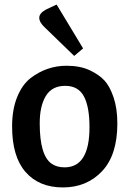

<svg xmlns="http://www.w3.org/2000/svg" viewBox="-20 -806 568 841"><path d="M263 -73Q372 -73 372 -249Q372 -338 347.5 -384Q323 -430 265.5 -430Q208 -430 181 -386Q154 -342 154 -266Q154 -125 206 -89Q229 -73 263 -73ZM33 -252Q33 -326 55 -380.5Q77 -435 114 -464Q185 -518 271 -518Q331 -518 372.5 -498.5Q414 -479 437.5 -453.5Q461 -428 477.5 -379.5Q494 -331 494 -265Q494 -127 427 -56Q360 15 255.5 15Q151 15 92 -52.5Q33 -120 33 -252ZM228 -786 344 -594 305 -561 177 -685Q152 -708 152 -728Q152 -748 181 -764Z"/></svg>

Font: Bree Serif
Style: Regular
Weight: 400
Designer: Veronika Burian, Jos Scaglione
Foundry: TypeTogether
Version: Version 1.001